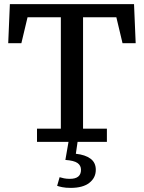

<svg xmlns="http://www.w3.org/2000/svg" viewBox="-20 -690 700 934"><path d="M160 0V-64H276V-606H114L84 -480H20L28 -670H632L640 -480H576L546 -606H384V-64H500V0ZM298 88 314 -4H358L349 58Q395 63 420.5 82Q446 101 446 136Q446 175 414.5 199.5Q383 224 324 224Q299 224 282.5 220.5Q266 217 258 214L270 172Q279 175 291.5 177.5Q304 180 320 180Q374 180 374 136Q374 115 357 103Q340 91 298 88Z"/></svg>

Font: Source Serif 4 Caption
Style: Regular
Weight: 400
Designer: Frank Grießhammer
Foundry: Adobe Systems Incorporated
Version: Version 4.004;hotconv 1.0.117;makeotfexe 2.5.65602